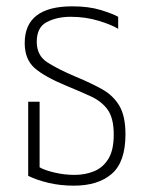

<svg xmlns="http://www.w3.org/2000/svg" viewBox="-20 -576 462 606"><path d="M213 10Q170 10 132.5 1Q95 -8 69 -21V-255H105V-48Q120 -39 151.5 -31.5Q183 -24 215 -24Q249 -24 277 -35.5Q305 -47 322 -74.5Q339 -102 339 -151Q339 -203 320 -229.5Q301 -256 267.5 -271.5Q234 -287 190 -305Q120 -334 89 -361.5Q58 -389 58 -440Q58 -556 208 -556Q260 -556 297.5 -544.5Q335 -533 353 -523V-485Q332 -498 291 -510.5Q250 -523 203 -523Q160 -523 128 -506.5Q96 -490 96 -444Q96 -401 129 -379.5Q162 -358 221 -333Q267 -314 302 -294.5Q337 -275 356.5 -242.5Q376 -210 376 -152Q376 -65 333 -27.5Q290 10 213 10Z"/></svg>

Font: Noto Sans Thai Cond ExtLt
Style: Regular
Weight: 200
Width: 3
Designer: Monotype Design Team
Foundry: Monotype Imaging Inc.
Version: Version 2.002; ttfautohint (v1.8.4.7-5d5b)